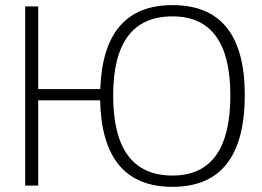

<svg xmlns="http://www.w3.org/2000/svg" viewBox="-20 -723 1022 748"><path d="M78.1 0V-698.2H128.9V-376H370.6Q382.3 -703.1 651.9 -703.1Q933.6 -703.1 933.6 -353Q933.6 4.9 651.9 4.9Q377.4 4.9 370.1 -332H128.9V0ZM651.9 -39.1Q877.4 -39.1 877.4 -351.1Q877.4 -659.2 651.9 -659.2Q420.9 -659.2 420.9 -351.1Q420.9 -39.1 651.9 -39.1Z"/></svg>

Font: Voltera Light
Style: Light
Weight: 300
Designer: Bernd Montag
Version: Version 1.301